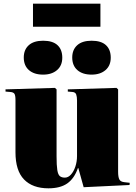

<svg xmlns="http://www.w3.org/2000/svg" viewBox="-20 -1008 739 1042"><path d="M243 14Q157 14 110.5 -34Q64 -82 64 -182V-465Q64 -491 58 -499.5Q52 -508 34 -509L10 -511V-523L278 -531L287 -523V-160Q287 -110 291 -85Q295 -60 305 -52Q315 -44 332 -44Q350 -44 365 -60.5Q380 -77 389 -104Q398 -131 398 -161V-463Q398 -483 393.5 -495.5Q389 -508 372 -509L348 -511V-523L612 -531L621 -523V-76Q621 -48 627.5 -34.5Q634 -21 657 -19L684 -16L683 -4L434 8L405 -96H403Q383 -39 345 -12.5Q307 14 243 14ZM477 -603Q428 -603 400 -627.5Q372 -652 372 -696Q372 -738 399 -762.5Q426 -787 477 -787Q529 -787 555 -763Q581 -739 581 -695Q581 -652 552.5 -627.5Q524 -603 477 -603ZM214 -603Q165 -603 137 -627.5Q109 -652 109 -696Q109 -738 136 -762.5Q163 -787 214 -787Q266 -787 292 -763Q318 -739 318 -695Q318 -652 289.5 -627.5Q261 -603 214 -603ZM159 -863V-988H525V-863Z"/></svg>

Font: Literata 72pt Black
Style: Regular
Weight: 900
Designer: Latin by Veronika Burian and Jose Scaglione. Greek by Irene Vlachou. Cyrillic by Vera Evstafieva.
Foundry: TypeTogether
Version: Version 3.002